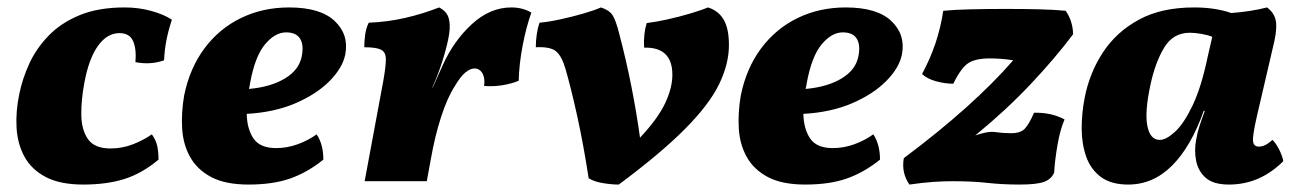

<svg xmlns="http://www.w3.org/2000/svg" viewBox="-20 -487 3491 516"><path d="M204 9Q142 9 103.5 -11Q65 -31 46 -65.5Q27 -100 24.5 -144Q22 -188 32 -235Q40 -275 58.5 -315.5Q77 -356 110 -390.5Q143 -425 193.5 -446Q244 -467 315 -467Q353 -467 387 -457.5Q421 -448 442 -434Q423 -378 421 -325Q385 -312 344 -320Q347 -356 337.5 -377Q328 -398 301 -398Q268 -398 243.5 -364Q219 -330 207 -266Q198 -219 198.5 -178.5Q199 -138 216.5 -113Q234 -88 277 -88Q309 -88 338 -99.5Q367 -111 388 -126Q399 -111 402.5 -95Q406 -79 406 -58Q362 -21 314.5 -6Q267 9 204 9Z M648 9Q586 9 548 -11Q510 -31 491 -65Q472 -99 469.5 -142Q467 -185 475 -231Q490 -304 529.5 -357Q569 -410 627.5 -438.5Q686 -467 757 -467Q841 -467 879.5 -430.5Q918 -394 908 -341Q901 -305 866 -269.5Q831 -234 774 -209.5Q717 -185 643 -181Q644 -140 661.5 -114.5Q679 -89 722 -89Q752 -89 780.5 -99.5Q809 -110 831 -126Q849 -99 849 -58Q807 -24 760.5 -7.5Q714 9 648 9ZM652 -263Q651 -255 649 -248Q707 -253 745.5 -276Q784 -299 791 -336Q797 -366 786.5 -383Q776 -400 749 -400Q719 -400 692 -367.5Q665 -335 652 -263Z M1160 -467Q1180 -457 1185.5 -439.5Q1191 -422 1187 -395Q1183 -369 1171 -329.5Q1159 -290 1142 -252H1143L1169 -310Q1199 -377 1248 -422Q1297 -467 1354 -467Q1385 -467 1408 -453Q1394 -414 1384.5 -364Q1375 -314 1374 -270Q1355 -262 1330.5 -258Q1306 -254 1281 -256Q1284 -277 1276.5 -290Q1269 -303 1255 -303Q1244 -303 1230.5 -292Q1217 -281 1202 -255Q1182 -224 1165.5 -173Q1149 -122 1138 -60L1127 0H960L1010 -269Q1017 -308 1017 -327.5Q1017 -347 1004 -353.5Q991 -360 959 -360Q959 -377 961.5 -394.5Q964 -412 971 -426Q1022 -428 1069.5 -439Q1117 -450 1160 -467Z M1883 -467Q1911 -458 1925 -434Q1939 -410 1939 -366Q1939 -315 1912.5 -260.5Q1886 -206 1821 -140.5Q1756 -75 1643 9Q1623 9 1599.5 5Q1576 1 1562 -8Q1548 -99 1531.5 -174Q1515 -249 1500 -301Q1490 -336 1474.5 -349Q1459 -362 1420 -360Q1420 -377 1422.5 -394.5Q1425 -412 1430 -426Q1454 -428 1486 -435Q1518 -442 1547.5 -450.5Q1577 -459 1595 -467Q1617 -460 1626 -446.5Q1635 -433 1644 -397Q1663 -325 1677 -254Q1691 -183 1700 -117Q1748 -168 1767.5 -209.5Q1787 -251 1787 -286Q1787 -361 1711 -359Q1709 -396 1718 -425Q1743 -428 1774.5 -435Q1806 -442 1836 -451Q1866 -460 1883 -467Z M2144 9Q2082 9 2044 -11Q2006 -31 1987 -65Q1968 -99 1965.5 -142Q1963 -185 1971 -231Q1986 -304 2025.5 -357Q2065 -410 2123.5 -438.5Q2182 -467 2253 -467Q2337 -467 2375.5 -430.5Q2414 -394 2404 -341Q2397 -305 2362 -269.5Q2327 -234 2270 -209.5Q2213 -185 2139 -181Q2140 -140 2157.5 -114.5Q2175 -89 2218 -89Q2248 -89 2276.5 -99.5Q2305 -110 2327 -126Q2345 -99 2345 -58Q2303 -24 2256.5 -7.5Q2210 9 2144 9ZM2148 -263Q2147 -255 2145 -248Q2203 -253 2241.5 -276Q2280 -299 2287 -336Q2293 -366 2282.5 -383Q2272 -400 2245 -400Q2215 -400 2188 -367.5Q2161 -335 2148 -263Z M2424 9Q2402 -23 2409 -62Q2504 -133 2577.5 -199Q2651 -265 2703 -325Q2684 -328 2668.5 -329Q2653 -330 2640 -330Q2602 -330 2582.5 -317.5Q2563 -305 2542 -262Q2520 -262 2496 -268.5Q2472 -275 2458 -288Q2480 -329 2494 -370.5Q2508 -412 2515 -458Q2545 -461 2590 -462Q2635 -463 2684 -463Q2732 -463 2772.5 -462Q2813 -461 2844 -458Q2863 -431 2864 -395Q2816 -331 2750 -261Q2684 -191 2601 -123Q2635 -135 2655 -132Q2675 -129 2697 -129Q2723 -129 2734.5 -141.5Q2746 -154 2759 -184Q2806 -185 2841 -166Q2829 -138 2822 -97.5Q2815 -57 2813 -23Q2806 -6 2786.5 1.5Q2767 9 2720 9Q2674 9 2633.5 4.5Q2593 0 2540 0Q2514 0 2486.5 2Q2459 4 2424 9Z M3385 -467Q3403 -454 3408 -434.5Q3413 -415 3405 -377L3358 -175Q3346 -123 3347.5 -108Q3349 -93 3363 -93Q3371 -93 3379 -96.5Q3387 -100 3400 -111Q3409 -102 3417.5 -85.5Q3426 -69 3429 -54Q3366 9 3283 9Q3241 9 3220.5 -9Q3200 -27 3194.5 -55.5Q3189 -84 3195 -113Q3198 -131 3204 -149.5Q3210 -168 3218 -189H3215Q3181 -93 3130 -42Q3079 9 3012 9Q2966 9 2938.5 -11.5Q2911 -32 2899 -66.5Q2887 -101 2887 -142Q2887 -183 2895 -224Q2908 -291 2944 -346Q2980 -401 3040.5 -434Q3101 -467 3189 -467Q3219 -467 3244 -463Q3269 -459 3289 -452Q3342 -456 3385 -467ZM3072 -260Q3056 -186 3063.5 -148.5Q3071 -111 3097 -111Q3114 -111 3138 -133Q3162 -155 3185.5 -204.5Q3209 -254 3226 -336L3238 -388Q3226 -393 3208.5 -396Q3191 -399 3178 -399Q3133 -399 3109 -359.5Q3085 -320 3072 -260Z"/></svg>

Font: Vollkorn ExtraBold
Style: Italic
Weight: 800
Italic angle: -11°
Designer: Friedrich Althausen
Foundry: Friedrich Althausen
Version: Version 5.000; ttfautohint (v1.8.3)